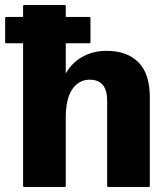

<svg xmlns="http://www.w3.org/2000/svg" viewBox="-48 -745 659 765"><path d="M-27.5 -577.5V-672.5Q-27.5 -677.5 -22.5 -677.5H44V-720Q44 -725 49 -725H209Q214 -725 214 -720V-677.5H307.5Q312.5 -677.5 312.5 -672.5V-577.5Q312.5 -572.5 307.5 -572.5H214V-452Q237.5 -494.5 280.2 -518.5Q323 -542.5 376.5 -542.5Q457.5 -542.5 503.2 -497.2Q549 -452 549 -356.5V-5Q549 0 544 0H384Q379 0 379 -5V-344Q379 -427.5 309 -427.5Q267 -427.5 240.5 -390.2Q214 -353 214 -274V-5Q214 0 209 0H49Q44 0 44 -5V-572.5H-22.5Q-27.5 -572.5 -27.5 -577.5Z"/></svg>

Font: MFEK Sans
Style: Bold
Weight: 700
Designer: Owen Earl
Foundry: indestructible type*
Version: Version 0.001; ttfautohint (v1.8.4.7-5d5b)